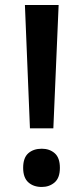

<svg xmlns="http://www.w3.org/2000/svg" viewBox="-20 -734 333 763"><path d="M192 -224H99L79 -714H213ZM72 -67Q72 -107 92.5 -125Q113 -143 146 -143Q177 -143 197.5 -125Q218 -107 218 -67Q218 -27 197 -9Q176 9 146 9Q113 9 92.5 -9.5Q72 -28 72 -67Z"/></svg>

Font: Noto Sans Sinhala SemiCondensed SemiBold
Style: Regular
Weight: 600
Width: 4
Designer: Jelle Bosma - Monotype Design Team
Foundry: Monotype Imaging Inc.
Version: Version 2.006; ttfautohint (v1.8.4.7-5d5b)